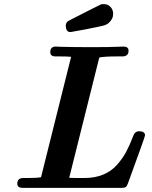

<svg xmlns="http://www.w3.org/2000/svg" viewBox="-20 -912 738 932"><path d="M64 -20Q64 -47.9 92.8 -47.9H112.8Q161.6 -47.9 179.2 -51.8L325.2 -636.2Q306.2 -638.2 267.1 -638.2H249Q224.1 -638.2 224.1 -659.2Q224.1 -686 251 -686Q253.9 -686 259 -685.5Q264.2 -685.1 266.1 -685.1Q330.1 -683.1 426.8 -683.1Q466.8 -683.1 501.5 -683.6Q536.1 -684.1 555.7 -685.1Q575.2 -686 579.1 -686Q604 -686 604 -666Q604 -638.2 574.2 -638.2H554.2Q484.4 -638.2 461.9 -632.8L315.9 -48.8Q328.1 -47.9 352.1 -47.9H389.2Q440.9 -47.9 481 -64.5Q521 -81.1 548.6 -112.5Q576.2 -144 593 -176Q609.9 -208 627 -252.9Q634.8 -274.9 655.8 -274.9Q683.6 -274.9 684.1 -254.9Q684.1 -249 601.1 -22Q596.2 -7.8 590.1 -3.9Q584 0 569.8 0H87.9Q64 -1 64 -20ZM299.3 -789.1Q299.3 -793 300.8 -796.6Q302.2 -800.3 303.7 -802.7Q305.2 -805.2 308.1 -807.6Q311 -810.1 313 -811Q314.9 -812 319.6 -814.2Q324.2 -816.4 325.2 -817.4Q465.3 -889.2 471.2 -891.1Q476.1 -892.1 483.9 -892.1Q503.9 -892.1 516.6 -878.2Q529.3 -864.3 529.3 -845.2Q529.3 -819.3 507.3 -800.3Q497.6 -791.5 478.8 -786.9Q460 -782.2 397.9 -770Q361.8 -763.2 339.4 -759.3Q324.2 -756.3 322.3 -756.3Q299.3 -755.9 299.3 -789.1Z"/></svg>

Font: CMU Serif
Style: BoldItalic
Weight: 700
Italic angle: -14.04°
Version: Version 0.7.0